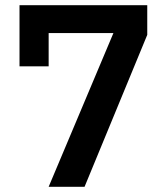

<svg xmlns="http://www.w3.org/2000/svg" viewBox="-20 -718 640 738"><path d="M305 0 546 -584V-698H55V-463H167V-591H416L167 0Z"/></svg>

Font: IBM Mono SemiBold
Style: Regular
Weight: 600
Monospace: yes
Designer: Mike Abbink, Paul van der Laan, Pieter van Rosmalen
Foundry: Bold Monday
Version: Version 2.3